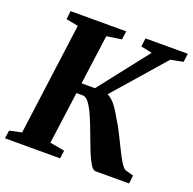

<svg xmlns="http://www.w3.org/2000/svg" viewBox="-130 -874 1008 1005"><g transform="rotate(20 374.0 -371.5)"><path d="M505.5 0Q490.5 0 475.2 -25.2Q460 -50.5 444 -90.5Q428 -130.5 411.8 -175.2Q395.5 -220 378.2 -260Q361 -300 343.2 -325.2Q325.5 -350.5 306.5 -350.5H232L239.5 -407.5H353.5L569 -683L507 -696L513 -743H748.5L742.5 -696L672.5 -682L384 -351.5L396.5 -404Q413.5 -405.5 428.2 -399Q443 -392.5 456.8 -379Q470.5 -365.5 483.2 -346.5Q496 -327.5 509 -304Q530.5 -271 550.5 -231.2Q570.5 -191.5 588.8 -154Q607 -116.5 623 -90.5Q639 -64.5 652 -58.5L697 -46L692 0ZM0.5 0 7 -45 74.5 -59.5 157.5 -683.5 90.5 -696 95.5 -743H405.5L399 -696L316 -683.5L232 -59.5L313.5 -45L307.5 0Z"/></g></svg>

Font: Merriweather 36pt ExtraBold
Style: Italic
Weight: 800
Italic angle: -7.8°
Version: Version 2.101